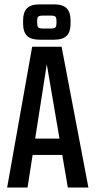

<svg xmlns="http://www.w3.org/2000/svg" viewBox="-20 -834 425 854"><path d="M294 -217.6V-145H89.1V-217.6ZM373.2 0H281.7L188.1 -548.2L102.5 0H11.8L123.1 -626.2H254ZM293.8 -744.2V-727.5Q293.8 -692.2 276.5 -674.8Q259.2 -657.4 221 -657.4H155.5Q117.3 -657.4 100 -674.8Q82.8 -692.2 82.8 -727.5V-744.2Q82.8 -779.7 100 -797.1Q117.3 -814.5 155.5 -814.5H221Q259.2 -814.5 276.5 -797.1Q293.8 -779.7 293.8 -744.2ZM231.2 -732.4V-739.3Q231.2 -754.8 226.7 -759.7Q222.2 -764.6 204.9 -764.6H171.6Q154.3 -764.6 149.8 -759.7Q145.3 -754.8 145.3 -739.3V-732.4Q145.3 -717.7 149.8 -712.4Q154.3 -707.1 171.6 -707.1H204.9Q222.2 -707.1 226.7 -712.4Q231.2 -717.7 231.2 -732.4Z"/></svg>

Font: Teko Variable Light
Style: Regular
Weight: 300
Designer: Manushi Parikh, Jonny Pinhorn
Foundry: Indian Type Foundry
Version: Version 3.000